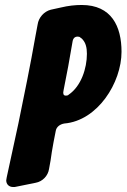

<svg xmlns="http://www.w3.org/2000/svg" viewBox="-20 -758 508 771"><path d="M123 -24C151 -29 173 -52 177 -80L183 -113C186 -136 190 -160 195 -187L204 -233C207 -249 221 -259 238 -262C372 -273 468 -426 468 -550C468 -652 428 -738 308 -738C282 -738 254 -735 225 -728L184 -719C157 -712 135 -688 131 -659L122 -611C103 -502 75 -365 54 -263L7 -46C6 -39 5 -35 5 -34C5 -18 16 -7 33 -7C38 -7 41 -7 44 -8ZM254 -492 271 -589C273 -604 280 -611 292 -611C297 -611 300 -610 303 -607C308 -604 311 -601 313 -598C324 -585 329 -567 329 -542C329 -484 306 -412 256 -378C253 -375 250 -374 245 -374C234 -374 234 -381 234 -389L235 -392V-394Z"/></svg>

Font: Bangerz
Style: Bold
Weight: 700
Designer: vernon adams
Foundry: Vernon Adams
Version: Version 2.10;December 28, 2023;FontCreator 13.0.0.2683 64-bi